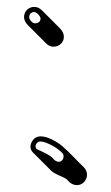

<svg xmlns="http://www.w3.org/2000/svg" viewBox="-20 -510 323 559"><path d="M50 -460C50 -452 55 -443 61 -437L114 -384C120 -378 127 -374 135 -374C152 -374 166 -386 166 -403C166 -411 162 -420 155 -427L102 -480C96 -486 88 -490 80 -490C63 -490 50 -477 50 -460ZM76 -66 129 -13C140 -2 164 4 174 12L183 21C189 26 196 29 204 29C229 29 244 -3 224 -23C203 -43 184 -65 162 -84C151 -94 109 -122 85 -110C72 -103 61 -81 76 -66ZM85 -78C81 -86 86 -94 92 -97C104 -103 141 -83 152 -73L161 -65C165 -61 165 -58 165 -54C165 -46 159 -39 151 -39C147 -39 143 -41 140 -43L131 -52C114 -66 87 -74 85 -78ZM65 -460C65 -469 71 -475 80 -475C86 -475 98 -463 98 -456C98 -448 92 -442 82 -442C75 -442 65 -452 65 -460Z"/></svg>

Font: Squarish
Style: Shd
Weight: 400
Foundry: Cannot Into Space Fonts
Version: Version 0.272